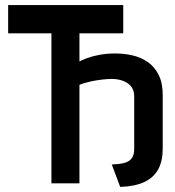

<svg xmlns="http://www.w3.org/2000/svg" viewBox="-20 -720 687 754"><path d="M433 -510Q398 -510 369.5 -504.5Q341 -499 320 -491Q299 -483 289 -477V-386Q309 -394 333.5 -399.5Q358 -405 381 -407.5Q404 -410 418 -410Q439 -410 455.5 -405Q472 -400 483.5 -391.5Q495 -383 501 -370.5Q507 -358 507 -343V-135Q507 -111 497 -98Q487 -85 467.5 -80Q448 -75 419 -74L452 14Q511 12 547.5 -5.5Q584 -23 601.5 -55.5Q619 -88 619 -135V-347Q619 -395 602.5 -427Q586 -459 559.5 -477Q533 -495 500.5 -502.5Q468 -510 433 -510ZM292 -589H464V-700H12V-589H182V0H292Z"/></svg>

Font: Advent Pro Expanded
Style: Bold
Weight: 700
Width: 7
Designer: VivaRado, Andreas Kalpakidis
Foundry: VivaRado, Andreas Kalpakidis
Version: Version 3.000